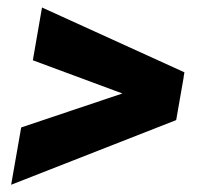

<svg xmlns="http://www.w3.org/2000/svg" viewBox="-20 -556 538 522"><path d="M347.2 -289.1 69.3 -392.1 94.2 -535.6 481.4 -359.4 462.9 -253.4ZM37.6 -209.5 335.9 -309.6 479.5 -346.7 459 -229.5 10.3 -53.7Z"/></svg>

Font: Roboto Black
Style: Italic
Weight: 900
Italic angle: -12°
Designer: Christian Robertson
Foundry: Google
Version: Version 3.0; 2020